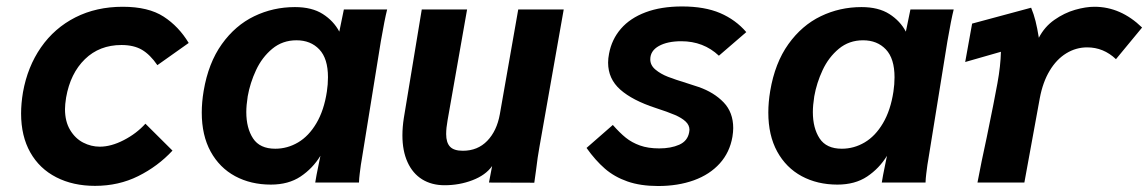

<svg xmlns="http://www.w3.org/2000/svg" viewBox="-20 -580 3648 610"><path d="M47 -219.5Q47 -251 53 -287Q67.5 -368 110.2 -429.5Q153 -491 219.5 -524.8Q286 -558.5 370 -558.5Q451.5 -558.5 499.8 -527.2Q548 -496 579.5 -443.5L480 -373Q457 -406.5 431 -421.8Q405 -437 366 -437Q296 -437 249.8 -392Q203.5 -347 190 -270Q186.5 -247.5 186.5 -233.5Q186.5 -194 202.8 -167Q219 -140 244.2 -127Q269.5 -114 297 -114Q333 -114 373.2 -134.8Q413.5 -155.5 442 -187L528 -101.5Q481.5 -51.5 419.2 -20.5Q357 10.5 282 10.5Q212 10.5 158.8 -16.8Q105.5 -44 76.2 -95.8Q47 -147.5 47 -219.5Z M621 -222.5Q621 -255 627 -291Q642 -380 684.8 -439.8Q727.5 -499.5 787.8 -528.5Q848 -557.5 917 -557.5Q971 -557.5 1005.5 -535.5Q1040 -513.5 1058 -479.5L1072.5 -550H1210Q1202 -518.5 1190 -449L1129 -71.5L1126.5 -56.5Q1124.5 -42 1122.8 -28Q1121 -14 1120.5 0H981.5Q984 -17.5 993.5 -63L998 -85Q973.5 -45 935 -19.2Q896.5 6.5 840.5 6.5Q777 6.5 727.2 -20.2Q677.5 -47 649.2 -98.5Q621 -150 621 -222.5ZM1018.5 -289Q1022 -312 1022 -334.5Q1022 -394 994.5 -423Q967 -452 922 -452Q877.5 -452 845 -425Q812.5 -398 793.5 -357.2Q774.5 -316.5 767 -274Q762.5 -245 762.5 -224Q762.5 -173 784 -140.2Q805.5 -107.5 854.5 -107.5Q893 -107.5 927 -127.5Q961 -147.5 985.2 -188.5Q1009.5 -229.5 1018.5 -289Z M1258.5 -150Q1258.5 -176 1263 -205L1320 -550H1464L1402 -198Q1397.5 -173.5 1397.5 -154Q1397.5 -127 1409.8 -114Q1422 -101 1450.5 -101Q1497.5 -101 1528 -132.5Q1558.5 -164 1568 -217L1626.5 -550H1771L1694 -114Q1688 -81.5 1683 -39L1677.5 0.5L1533.5 0L1543.5 -52.5Q1523 -23.5 1481.2 -7.5Q1439.5 8.5 1392.5 8.5Q1351.5 8.5 1321.2 -10.2Q1291 -29 1274.8 -64.8Q1258.5 -100.5 1258.5 -150Z M1843.5 -110 1927 -183Q1949 -158 1968.2 -142.5Q1987.5 -127 2013.2 -117.8Q2039 -108.5 2074.5 -108.5Q2111.5 -108.5 2138 -120.2Q2164.5 -132 2169.5 -159.5L2170.5 -167.5Q2170.5 -182.5 2158.2 -194Q2146 -205.5 2123.8 -215Q2101.5 -224.5 2063 -237Q1989.5 -261 1950.8 -295.2Q1912 -329.5 1912 -381Q1912 -394.5 1915 -409.5Q1923.5 -455 1952.8 -488.8Q1982 -522.5 2031.2 -541Q2080.5 -559.5 2147 -559.5Q2218.5 -559.5 2267.8 -538.5Q2317 -517.5 2351 -478L2264 -403Q2215 -449 2144.5 -449Q2100.5 -449 2073.2 -433.8Q2046 -418.5 2046 -391.5Q2046 -372.5 2062.5 -358.8Q2079 -345 2102.2 -336Q2125.5 -327 2161.5 -316L2200 -303.5Q2248.5 -286.5 2279 -254.8Q2309.5 -223 2309.5 -173Q2309.5 -161.5 2307 -145.5Q2298.5 -96 2266.8 -60.8Q2235 -25.5 2184.5 -7.2Q2134 11 2071 11Q2015 11 1973.5 -3.5Q1932 -18 1901.8 -44.2Q1871.5 -70.5 1843.5 -110Z M2421 -222.5Q2421 -255 2427 -291Q2442 -380 2484.8 -439.8Q2527.5 -499.5 2587.8 -528.5Q2648 -557.5 2717 -557.5Q2771 -557.5 2805.5 -535.5Q2840 -513.5 2858 -479.5L2872.5 -550H3010Q3002 -518.5 2990 -449L2929 -71.5L2926.5 -56.5Q2924.5 -42 2922.8 -28Q2921 -14 2920.5 0H2781.5Q2784 -17.5 2793.5 -63L2798 -85Q2773.5 -45 2735 -19.2Q2696.5 6.5 2640.5 6.5Q2577 6.5 2527.2 -20.2Q2477.5 -47 2449.2 -98.5Q2421 -150 2421 -222.5ZM2818.5 -289Q2822 -312 2822 -334.5Q2822 -394 2794.5 -423Q2767 -452 2722 -452Q2677.5 -452 2645 -425Q2612.5 -398 2593.5 -357.2Q2574.5 -316.5 2567 -274Q2562.5 -245 2562.5 -224Q2562.5 -173 2584 -140.2Q2605.5 -107.5 2654.5 -107.5Q2693 -107.5 2727 -127.5Q2761 -147.5 2785.2 -188.5Q2809.5 -229.5 2818.5 -289Z M3115 -144Q3139.5 -263 3149 -316Q3159 -370.5 3160 -415.5L3046.5 -383L3068.5 -505L3256 -555.5Q3264.5 -535 3270 -513Q3275.5 -491 3280.5 -460Q3298.5 -495 3330 -517Q3361.5 -539 3395.5 -548.8Q3429.5 -558.5 3457 -558.5Q3540.5 -558.5 3608.5 -492.5L3525.5 -392Q3486 -429.5 3434 -429.5Q3398.5 -429.5 3367.5 -410.5Q3336.5 -391.5 3314.8 -355.2Q3293 -319 3283.5 -268L3234.5 0H3085.5Q3097.5 -64 3115 -144Z"/></svg>

Font: JuliaMono ExtraBold
Style: Italic
Weight: 800
Italic angle: -9°
Monospace: yes
Designer: cormullion
Foundry: corm
Version: Version 0.057; ttfautohint (v1.8.4)